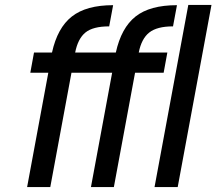

<svg xmlns="http://www.w3.org/2000/svg" viewBox="-20 -759 878 779"><path d="M176 -464H103L118 -546H191Q213 -646 271.5 -692Q330 -738 439 -738L423 -652Q357 -652 326.5 -627Q296 -602 285 -546H450Q472 -646 530 -692Q588 -738 698 -738L682 -652Q617 -652 585.5 -627Q554 -602 543 -546H659L644 -464H528L442 0H349L435 -464H270L184 0H90ZM744 -739H838L701 0H607Z"/></svg>

Font: Involve Medium Oblique
Style: Italic
Weight: 500
Italic angle: -10.5°
Designer: Stefan Peev
Foundry: Context Ltd.
Version: Version 1.001